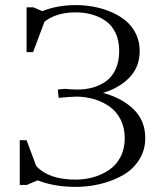

<svg xmlns="http://www.w3.org/2000/svg" viewBox="-20 -731 649 759"><path d="M58.1 0V-176.8H85L123 -75.2Q171.9 -21 278.8 -21Q315.4 -21 349.1 -30.5Q382.8 -40 411.1 -59.1Q439.5 -78.1 456.3 -110.4Q473.1 -142.6 473.1 -184.1Q473.1 -225.6 457 -257.8Q440.9 -290 413.6 -309.3Q386.2 -328.6 354 -338.4Q321.8 -348.1 286.1 -349.1Q261.7 -349.1 211.9 -344.2L209 -372.1V-377L236.8 -379.9Q265.1 -377 285.2 -377Q319.3 -377 348.1 -385.3Q377 -393.6 400.6 -410.9Q424.3 -428.2 437.7 -458.5Q451.2 -488.8 451.2 -529.8Q451.2 -570.3 436.8 -600.8Q422.4 -631.3 397.5 -648.4Q372.6 -665.5 343 -673.8Q313.5 -682.1 278.8 -682.1Q202.1 -682.1 155.8 -645L110.8 -524.9H85V-702.1H111.8L147 -687Q208 -710.9 278.8 -710.9Q315.4 -710.9 350.8 -704.3Q386.2 -697.8 419.4 -683.6Q452.6 -669.4 477.5 -648.7Q502.4 -627.9 517.3 -597.2Q532.2 -566.4 532.2 -529.8Q532.2 -466.8 492.2 -425Q452.1 -383.3 387.2 -363.8Q461.4 -344.2 507.8 -299.3Q554.2 -254.4 554.2 -185.1Q554.2 -136.7 529.5 -98.4Q504.9 -60.1 464.4 -37.6Q423.8 -15.1 376.5 -3.7Q329.1 7.8 278.8 7.8Q194.8 7.8 128.9 -18.1L85.9 0Z"/></svg>

Font: Dihjauti S
Style: Regular
Weight: 400
Designer: T. Christopher White
Version: Version 3.0.0